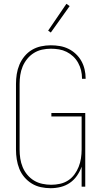

<svg xmlns="http://www.w3.org/2000/svg" viewBox="-20 -981 540 1009"><path d="M246 8Q220 8 194.5 2.5Q169 -3 147 -16.5Q125 -30 108 -50Q91 -70 81.5 -94Q72 -118 68 -143.5Q64 -169 64 -195V-540Q64 -566 68 -591.5Q72 -617 82 -641Q92 -665 109 -685.5Q126 -706 148 -719Q170 -732 195.5 -737.5Q221 -743 247 -743Q271 -743 294.5 -739Q318 -735 339.5 -724.5Q361 -714 378.5 -697.5Q396 -681 407.5 -660.5Q419 -640 424.5 -616.5Q430 -593 430 -570V-567H411V-569Q411 -591 406 -611.5Q401 -632 390.5 -651Q380 -670 364.5 -684.5Q349 -699 330 -708.5Q311 -718 290 -721.5Q269 -725 247 -725Q224 -725 201 -720Q178 -715 158 -702.5Q138 -690 123 -671.5Q108 -653 99 -631.5Q90 -610 86.5 -586.5Q83 -563 83 -540V-195Q83 -171 86.5 -148Q90 -125 99 -103Q108 -81 123.5 -62.5Q139 -44 159 -32Q179 -20 202.5 -15Q226 -10 249 -10Q272 -10 295 -15Q318 -20 337.5 -32.5Q357 -45 371 -64Q385 -83 393.5 -104.5Q402 -126 405.5 -149Q409 -172 409 -195V-369H250V-387H428V0H409V-105Q400 -80 384.5 -57.5Q369 -35 347 -20Q325 -5 299 1.5Q273 8 246 8ZM247 -810 233 -820 329 -961 346 -949Z"/></svg>

Font: Iosevka Curly Thin
Style: Regular
Weight: 100
Monospace: yes
Designer: Belleve Invis
Foundry: Belleve Invis
Version: Version 22.1.2; ttfautohint (v1.8.4)